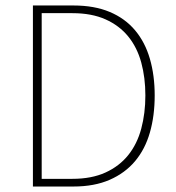

<svg xmlns="http://www.w3.org/2000/svg" viewBox="-20 -680 640 700"><path d="M100 0V-660H248Q324 -660 380 -636.5Q436 -613 472.5 -569.5Q509 -526 526.5 -465.5Q544 -405 544 -332Q544 -258 526.5 -197Q509 -136 472.5 -92.5Q436 -49 380 -24.5Q324 0 248 0ZM132 -28H244Q314 -28 364.5 -51Q415 -74 447.5 -114.5Q480 -155 495 -211Q510 -267 510 -332Q510 -397 495 -452Q480 -507 447.5 -547Q415 -587 364.5 -609.5Q314 -632 244 -632H132Z"/></svg>

Font: Source Code Pro ExtraLight
Style: Regular
Weight: 200
Monospace: yes
Designer: Paul D. Hunt, Teo Tuominen
Foundry: Adobe Systems Incorporated
Version: Version 2.030;PS 1.000;hotconv 16.6.51;makeotf.lib2.5.65220